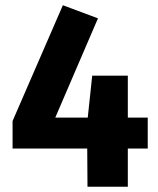

<svg xmlns="http://www.w3.org/2000/svg" viewBox="-20 -713 605 733"><path d="M544 -146H468V0H314L313 -146H28V-251L220 -693L354 -643L191 -264H315L332 -424H468V-264H544Z"/></svg>

Font: FiraGOUPP
Style: Bold
Weight: 700
Designer: bBox Type
Foundry: bBox Type GmbH
Version: Version 1.001